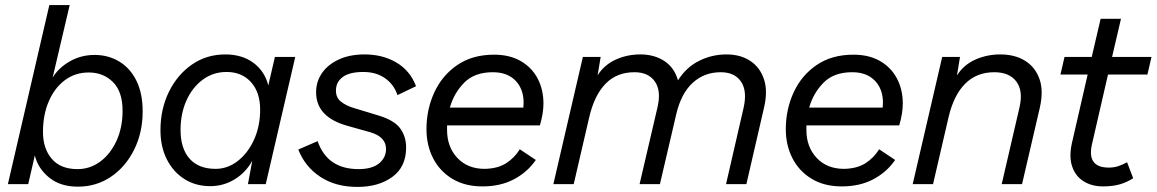

<svg xmlns="http://www.w3.org/2000/svg" viewBox="-20 -724 4548 755"><path d="M352 -508Q406 -508 449 -482Q492 -456 516.5 -406.5Q541 -357 541 -286Q541 -203 507.5 -135.5Q474 -68 416.5 -29Q359 10 286 10Q217 10 173 -26Q129 -62 117 -113L91 0H11L174 -704H254L187 -419Q211 -458 255 -483Q299 -508 352 -508ZM285 -59Q334 -59 374 -88.5Q414 -118 438 -170Q462 -222 462 -288Q462 -364 424 -401.5Q386 -439 329 -439Q276 -439 235.5 -409Q195 -379 172 -326Q149 -273 149 -205Q149 -140 183.5 -99.5Q218 -59 285 -59Z M807 8Q749 8 705 -20Q661 -48 636 -97.5Q611 -147 611 -212Q611 -295 644 -362.5Q677 -430 734.5 -470Q792 -510 866 -510Q932 -510 976.5 -477Q1021 -444 1035 -388L1061 -500H1141L1025 0H955L972 -92Q947 -46 903 -19Q859 8 807 8ZM828 -60Q875 -60 915 -91Q955 -122 979 -175Q1003 -228 1003 -293Q1003 -361 967 -401Q931 -441 871 -441Q818 -441 777 -410.5Q736 -380 713 -328.5Q690 -277 690 -213Q690 -140 725.5 -100Q761 -60 828 -60Z M1386 11Q1299 11 1239 -29Q1179 -69 1153 -136L1229 -169Q1267 -59 1390 -59Q1443 -59 1470.5 -81.5Q1498 -104 1498 -138Q1498 -186 1436 -204L1347 -229Q1223 -263 1223 -361Q1223 -403 1246 -436.5Q1269 -470 1312 -490Q1355 -510 1414 -510Q1485 -510 1539 -478Q1593 -446 1616 -385L1543 -350Q1529 -392 1494 -416.5Q1459 -441 1409 -441Q1354 -441 1327.5 -421Q1301 -401 1301 -368Q1301 -340 1320.5 -324.5Q1340 -309 1369 -300L1471 -269Q1532 -250 1554.5 -218Q1577 -186 1577 -144Q1577 -68 1523 -28.5Q1469 11 1386 11Z M1877 9Q1808 9 1758.5 -21Q1709 -51 1683 -102Q1657 -153 1657 -216Q1657 -294 1688 -361Q1719 -428 1778.5 -468.5Q1838 -509 1923 -509Q1984 -509 2027.5 -484Q2071 -459 2094 -415.5Q2117 -372 2117 -317Q2117 -278 2103 -231H1738Q1738 -222 1738 -213Q1738 -146 1778.5 -103Q1819 -60 1886 -60Q1937 -61 1970 -82Q2003 -103 2024 -137L2087 -95Q2054 -47 2001 -19Q1948 9 1877 9ZM1918 -440Q1846 -440 1805.5 -399Q1765 -358 1749 -301H2038Q2039 -311 2039 -320Q2039 -374 2007 -407Q1975 -440 1918 -440Z M2156 0 2272 -500H2342L2330 -428Q2356 -469 2401 -489.5Q2446 -510 2498 -510Q2553 -510 2592.5 -484Q2632 -458 2646 -408Q2678 -459 2728.5 -484.5Q2779 -510 2837 -510Q2891 -510 2929.5 -485Q2968 -460 2984 -413Q3000 -366 2984 -299L2915 0H2835L2904 -300Q2919 -366 2894 -403Q2869 -440 2814 -440Q2749 -440 2703.5 -398Q2658 -356 2639 -274L2575 0H2495L2565 -300Q2581 -366 2555.5 -403Q2530 -440 2475 -440Q2405 -440 2361 -394.5Q2317 -349 2297 -263L2236 0Z M3290 9Q3221 9 3171.5 -21Q3122 -51 3096 -102Q3070 -153 3070 -216Q3070 -294 3101 -361Q3132 -428 3191.5 -468.5Q3251 -509 3336 -509Q3397 -509 3440.5 -484Q3484 -459 3507 -415.5Q3530 -372 3530 -317Q3530 -278 3516 -231H3151Q3151 -222 3151 -213Q3151 -146 3191.5 -103Q3232 -60 3299 -60Q3350 -61 3383 -82Q3416 -103 3437 -137L3500 -95Q3467 -47 3414 -19Q3361 9 3290 9ZM3331 -440Q3259 -440 3218.5 -399Q3178 -358 3162 -301H3451Q3452 -311 3452 -320Q3452 -374 3420 -407Q3388 -440 3331 -440Z M3569 0 3685 -500H3755L3743 -427Q3769 -469 3815 -489.5Q3861 -510 3913 -510Q3971 -510 4011 -485Q4051 -460 4067.5 -413.5Q4084 -367 4069 -301L3999 0H3919L3989 -302Q4004 -367 3976.5 -403.5Q3949 -440 3890 -440Q3820 -440 3775 -394.5Q3730 -349 3710 -263L3649 0Z M4317 9Q4274 9 4242 -10.5Q4210 -30 4196.5 -68Q4183 -106 4195 -161L4257 -431H4150L4166 -500H4273L4308 -650H4388L4353 -500H4508L4492 -431H4337L4274 -157Q4253 -65 4340 -65Q4360 -65 4377 -70.5Q4394 -76 4412 -86L4436 -23Q4411 -7 4383 1Q4355 9 4317 9Z"/></svg>

Font: Prodigy Sans
Style: Italic
Weight: 400
Italic angle: -13°
Designer: Wei Huang
Foundry: Wei Huang
Version: Version 1.003; ttfautohint (v1.8.3)